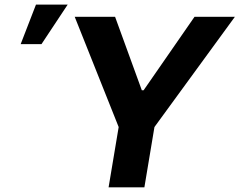

<svg xmlns="http://www.w3.org/2000/svg" viewBox="-20 -799 1022 819"><path d="M157 -610.8H68.2L133.5 -779.5H268.8ZM595.9 0H443.2L486.2 -257.1L298.7 -727.3H470.9L584.9 -414.1H592.7L809.7 -727.3H981.9L638.8 -257.1Z"/></svg>

Font: Linik Sans
Style: Bold Italic
Weight: 700
Italic angle: 9°
Designer: Fonts by Rasmus Andersson / Changes by Cristiano Sobral with parts from Marc Monis
Foundry: rsms
Version: Version 3.020; ttfautohint (v1.6)